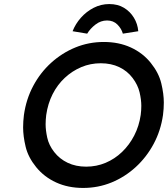

<svg xmlns="http://www.w3.org/2000/svg" viewBox="-20 -917 828 947"><path d="M390 10Q316 10 257 -17Q198 -44 158.5 -92.5Q119 -141 106.5 -193Q94 -245 94 -289Q94 -318 98 -350Q109 -428 144 -493.5Q179 -559 232.5 -607.5Q286 -656 352 -683Q418 -710 492 -710Q566 -710 625 -683Q684 -656 723.5 -607Q763 -558 775.5 -506Q788 -454 788 -411Q788 -381 784 -350Q773 -273 738 -207.5Q703 -142 649.5 -93Q596 -44 530 -17Q464 10 390 10ZM405 -95Q456 -95 501 -114Q546 -133 582 -167.5Q618 -202 642 -248.5Q666 -295 674 -350Q677 -373 677 -395Q677 -425 668.5 -461.5Q660 -498 634 -532.5Q608 -567 568 -586Q528 -605 477 -605Q426 -605 381 -586Q336 -567 299.5 -533Q263 -499 239.5 -452.5Q216 -406 208 -350Q205 -326 205 -304Q205 -275 213 -238Q221 -201 247.5 -167Q274 -133 314 -114Q354 -95 405 -95ZM410 -751 338 -763Q352 -799 379 -829.5Q406 -860 442 -878.5Q478 -897 519 -897Q561 -897 591.5 -878.5Q622 -860 640.5 -829.5Q659 -799 662 -763L586 -751Q579 -776 559 -796Q539 -816 508 -816Q477 -816 451 -796Q425 -776 410 -751Z"/></svg>

Font: Lexend
Style: Italic
Weight: 400
Italic angle: -8.13011°
Designer: Bonnie Shaver-Troup, Thomas Jockin
Foundry: Lexend
Version: Version 1.007